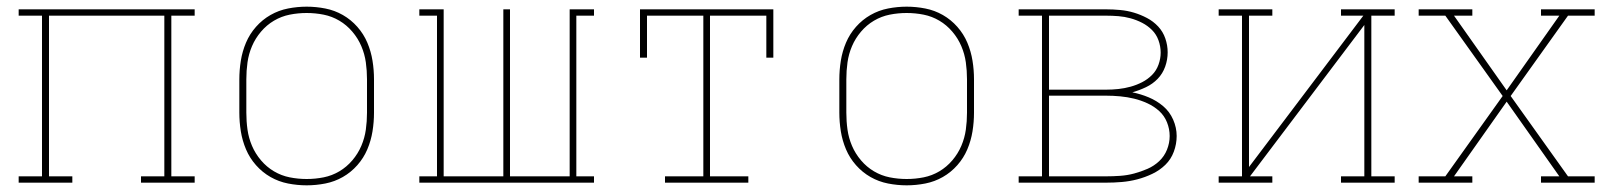

<svg xmlns="http://www.w3.org/2000/svg" viewBox="-20 -548 4840 576"><path d="M197 0H36V-19H106V-501H36V-520H564V-501H494V-19H564V0H403V-19H473V-501H127V-19H197Z M900 8Q872 8 844 2.5Q816 -3 791.5 -17Q767 -31 748 -52.5Q729 -74 718 -100Q707 -126 702.5 -154Q698 -182 698 -210V-310Q698 -338 702.5 -366Q707 -394 718 -420Q729 -446 748 -467.5Q767 -489 791.5 -503Q816 -517 844 -522.5Q872 -528 900 -528Q928 -528 956 -522.5Q984 -517 1008.5 -503Q1033 -489 1052 -467.5Q1071 -446 1082 -420Q1093 -394 1097.5 -366Q1102 -338 1102 -310V-210Q1102 -182 1097.5 -154Q1093 -126 1082 -100Q1071 -74 1052 -52.5Q1033 -31 1008.5 -17Q984 -3 956 2.5Q928 8 900 8ZM900 -11Q926 -11 951 -16Q976 -21 998 -34Q1020 -47 1037 -67Q1054 -87 1064 -110.5Q1074 -134 1077.5 -159Q1081 -184 1081 -210V-310Q1081 -336 1077.5 -361Q1074 -386 1064 -409.5Q1054 -433 1037 -453Q1020 -473 998 -486Q976 -499 951 -504Q926 -509 900 -509Q874 -509 849 -504Q824 -499 802 -486Q780 -473 763 -453Q746 -433 736 -409.5Q726 -386 722.5 -361Q719 -336 719 -310V-210Q719 -184 722.5 -159Q726 -134 736 -110.5Q746 -87 763 -67Q780 -47 802 -34Q824 -21 849 -16Q874 -11 900 -11Z M1238 0V-19H1291V-501H1238V-520H1311V-19H1490V-520H1510V-19H1689V-520H1762V-501H1709V-19H1762V0Z M1975 0V-19H2090V-501H1921V-375H1900V-520H2300V-375H2279V-501H2110V-19H2225V0Z M2700 8Q2672 8 2644 2.5Q2616 -3 2591.5 -17Q2567 -31 2548 -52.5Q2529 -74 2518 -100Q2507 -126 2502.5 -154Q2498 -182 2498 -210V-310Q2498 -338 2502.5 -366Q2507 -394 2518 -420Q2529 -446 2548 -467.5Q2567 -489 2591.5 -503Q2616 -517 2644 -522.5Q2672 -528 2700 -528Q2728 -528 2756 -522.5Q2784 -517 2808.5 -503Q2833 -489 2852 -467.5Q2871 -446 2882 -420Q2893 -394 2897.5 -366Q2902 -338 2902 -310V-210Q2902 -182 2897.5 -154Q2893 -126 2882 -100Q2871 -74 2852 -52.5Q2833 -31 2808.5 -17Q2784 -3 2756 2.5Q2728 8 2700 8ZM2700 -11Q2726 -11 2751 -16Q2776 -21 2798 -34Q2820 -47 2837 -67Q2854 -87 2864 -110.5Q2874 -134 2877.5 -159Q2881 -184 2881 -210V-310Q2881 -336 2877.5 -361Q2874 -386 2864 -409.5Q2854 -433 2837 -453Q2820 -473 2798 -486Q2776 -499 2751 -504Q2726 -509 2700 -509Q2674 -509 2649 -504Q2624 -499 2602 -486Q2580 -473 2563 -453Q2546 -433 2536 -409.5Q2526 -386 2522.5 -361Q2519 -336 2519 -310V-210Q2519 -184 2522.5 -159Q2526 -134 2536 -110.5Q2546 -87 2563 -67Q2580 -47 2602 -34Q2624 -21 2649 -16Q2674 -11 2700 -11Z M3036 0V-19H3106V-501H3036V-520H3298Q3319 -520 3340.5 -518Q3362 -516 3382 -510Q3402 -504 3421 -494Q3440 -484 3454.5 -468.5Q3469 -453 3476 -432.5Q3483 -412 3483 -391Q3483 -369 3475.5 -348Q3468 -327 3453 -311.5Q3438 -296 3418 -286.5Q3398 -277 3377 -271Q3402 -266 3426 -256Q3450 -246 3469.5 -229.5Q3489 -213 3499.5 -189Q3510 -165 3510 -140Q3510 -116 3501.5 -93Q3493 -70 3476 -53.5Q3459 -37 3437 -26.5Q3415 -16 3392 -10Q3369 -4 3345.5 -2Q3322 0 3298 0ZM3127 -279H3298Q3317 -279 3335.5 -281Q3354 -283 3372 -288Q3390 -293 3406.5 -301.5Q3423 -310 3436 -323Q3449 -336 3455.5 -354Q3462 -372 3462 -390Q3462 -409 3455.5 -427Q3449 -445 3436 -458Q3423 -471 3406.5 -479.5Q3390 -488 3372 -493Q3354 -498 3335.5 -499.5Q3317 -501 3298 -501H3127ZM3127 -19H3298Q3319 -19 3340.5 -20.5Q3362 -22 3382.5 -27.5Q3403 -33 3422.5 -41.5Q3442 -50 3457.5 -64.5Q3473 -79 3481 -99Q3489 -119 3489 -140Q3489 -161 3481 -181Q3473 -201 3457.5 -215Q3442 -229 3422.5 -238Q3403 -247 3382.5 -252Q3362 -257 3340.5 -259Q3319 -261 3298 -261H3127Z M3797 0H3636V-19H3706V-501H3636V-520H3797V-501H3727V-47L4070 -501H4003V-520H4164V-501H4094V-19H4164V0H4003V-19H4073V-473L3730 -19H3797Z M4397 0H4236V-19H4316L4488 -260L4316 -501H4236V-520H4397V-501H4342L4500 -277L4658 -501H4603V-520H4764V-501H4684L4512 -260L4684 -19H4764V0H4603V-19H4658L4500 -243L4342 -19H4397Z"/></svg>

Font: Iosevka HT Thin Extended
Style: Regular
Weight: 100
Width: 7
Monospace: yes
Designer: Belleve Invis
Foundry: Belleve Invis
Version: Version 32.3.0; ttfautohint (v1.8.4)